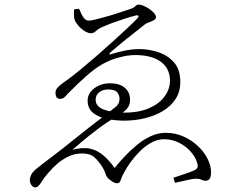

<svg xmlns="http://www.w3.org/2000/svg" viewBox="-20 -768 1040 837"><path d="M133 49Q125 49 117.5 39.5Q110 30 110 14Q110 9 115 -4Q120 -17 143 -36Q155 -45 179.5 -64Q204 -83 233 -105Q262 -127 285 -146Q328 -181 365.5 -210Q403 -239 437 -265Q471 -291 486 -303.5Q501 -316 501 -337Q501 -354 490.5 -366Q480 -378 451 -378Q429 -378 413 -366Q397 -354 397 -333Q397 -304 432 -290.5Q467 -277 521 -277Q587 -277 631.5 -297Q676 -317 698.5 -349Q721 -381 721 -416Q721 -469 681.5 -498.5Q642 -528 569 -528Q537 -528 496.5 -517Q456 -506 421 -485Q393 -469 355.5 -436Q318 -403 273 -357Q269 -351 261 -344Q253 -337 241 -337Q234 -337 228 -342.5Q222 -348 222 -365Q222 -373 226.5 -380Q231 -387 241.5 -396Q252 -405 271 -418Q296 -436 330 -464Q364 -492 401.5 -524.5Q439 -557 473.5 -588.5Q508 -620 536 -646Q564 -672 578 -687Q586 -695 583.5 -699Q581 -703 570 -700Q547 -694 520.5 -685.5Q494 -677 468.5 -667.5Q443 -658 421 -648Q409 -643 398.5 -633Q388 -623 377 -623Q365 -623 350 -632Q335 -641 323 -654.5Q311 -668 306 -680Q303 -688 302.5 -701Q302 -714 303 -727L324 -730Q328 -724 333 -711.5Q338 -699 346.5 -688.5Q355 -678 368 -678Q377 -678 400.5 -684Q424 -690 452 -698Q480 -706 505 -714.5Q530 -723 543 -727Q564 -734 570 -741Q576 -748 585 -748Q594 -748 606.5 -742.5Q619 -737 631.5 -728.5Q644 -720 652 -710.5Q660 -701 660 -693Q660 -685 651 -680Q642 -675 630.5 -671Q619 -667 612 -662Q590 -644 568.5 -627.5Q547 -611 528.5 -596Q510 -581 493.5 -567Q477 -553 463 -541Q456 -535 457 -532Q458 -529 468 -533Q492 -541 525 -547.5Q558 -554 588 -554Q629 -554 670 -540.5Q711 -527 738.5 -496Q766 -465 766 -411Q766 -368 745.5 -336.5Q725 -305 690 -284Q655 -263 611.5 -252.5Q568 -242 521 -242Q486 -242 449 -249Q412 -256 387 -275Q362 -294 362 -330Q362 -351 375.5 -368Q389 -385 411 -395Q433 -405 460 -405Q501 -405 524 -385.5Q547 -366 547 -334Q547 -317 540.5 -304.5Q534 -292 520.5 -281.5Q507 -271 486 -259Q444 -234 405 -204.5Q366 -175 337 -150.5Q308 -126 296 -115Q341 -127 372.5 -120Q404 -113 429.5 -91.5Q455 -70 480 -36Q498 -59 522.5 -85Q547 -111 575.5 -135Q604 -159 636.5 -174Q669 -189 703 -189Q743 -189 778.5 -173.5Q814 -158 841.5 -132.5Q869 -107 884.5 -76.5Q900 -46 900 -17Q900 2 894 11Q888 20 876 20Q869 20 863.5 17.5Q858 15 851.5 13Q845 11 835 11Q822 11 798.5 16.5Q775 22 743 29L736 7Q768 -4 790.5 -11.5Q813 -19 826 -25Q837 -30 840.5 -37Q844 -44 839 -60Q831 -85 810.5 -108Q790 -131 760 -146Q730 -161 695 -161Q667 -161 641 -147Q615 -133 592 -110.5Q569 -88 551 -63.5Q533 -39 522 -18Q511 1 506.5 16Q502 31 491 31Q481 31 469 23Q457 15 450 8Q444 1 442 -5Q440 -11 436.5 -20Q433 -29 423 -45Q410 -65 392 -82Q374 -99 338 -99Q307 -99 282 -87.5Q257 -76 234 -58Q209 -36 190 -14Q171 8 159 28Q155 35 148 42Q141 49 133 49Z"/></svg>

Font: Noto Serif JP ExtraLight
Style: Regular
Weight: 200
Designer: Ryoko NISHIZUKA  (kana & ideographs); Frank Grießhammer (Latin, Greek & Cyrillic); Wenlong ZHANG  (bopomofo); Sandoll Co
Foundry: Adobe
Version: Version 2.002-H1;hotconv 1.1.0;makeotfexe 2.6.0